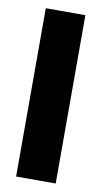

<svg xmlns="http://www.w3.org/2000/svg" viewBox="-73 -627 351 664"><g transform="rotate(10 102.5 -295.5)"><path d="M33 0V-591H172V0Z"/></g></svg>

Font: Alumni Sans ExtraBold
Style: Regular
Weight: 800
Designer: Robert E. Leuschke
Foundry: Robert E. Leuschke
Version: Version 1.018